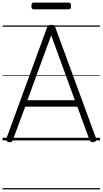

<svg xmlns="http://www.w3.org/2000/svg" viewBox="-20 -1086 793 1485"><path d="M50 13Q34 10 30 3Q26 -4 30 -16L343 -871Q347 -884 354.5 -889Q362 -894 377 -894Q391 -894 398 -889Q405 -884 409 -871L723 -16Q727 -4 722.5 3Q718 10 703 13Q689 15 682.5 10.5Q676 6 670 -10L578 -261H175L82 -10Q77 6 70.5 10.5Q64 15 50 13ZM192 -311H559L376 -813ZM242 -1014Q231 -1014 227 -1020.5Q223 -1027 223 -1039Q223 -1052 227 -1059Q231 -1066 242 -1066H510Q522 -1066 525.5 -1059Q529 -1052 529 -1039Q529 -1027 525.5 -1020.5Q522 -1014 510 -1014ZM0 369H753V379H0ZM0 -20H753V0H0ZM0 -505H753V-500H0ZM0 -889H753V-879H0Z"/></svg>

Font: Playwrite HR Lijeva Guides
Style: Regular
Weight: 400
Designer: Veronika Burian, José Scaglione
Foundry: TypeTogether
Version: Version 1.003